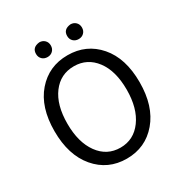

<svg xmlns="http://www.w3.org/2000/svg" viewBox="-208 -1059 1158 1223"><g transform="rotate(-30 371.0 -447.5)"><path d="M371 13Q233 13 145.5 -90Q58 -193 58 -369Q58 -545 145.5 -646Q233 -747 371 -747Q509 -747 596.5 -646Q684 -545 684 -369Q684 -193 596.5 -90Q509 13 371 13ZM371 -68Q469 -68 529 -150Q589 -232 589 -369Q589 -507 529 -586.5Q469 -666 371 -666Q272 -666 212.5 -586.5Q153 -507 153 -369Q153 -232 212.5 -150Q272 -68 371 -68ZM257 -800Q233 -800 217.5 -815Q202 -830 202 -854Q202 -902 257 -908Q280 -908 295.5 -893Q311 -878 311 -854Q311 -830 295.5 -815Q280 -800 257 -800ZM486 -800Q462 -800 446.5 -815Q431 -830 431 -854Q431 -902 486 -908Q509 -908 524.5 -893Q540 -878 540 -854Q540 -830 524.5 -815Q509 -800 486 -800Z"/></g></svg>

Font: Noto Sans CJK KR Regular (TTF)
Style: Regular
Weight: 400
Designer: Ryoko NISHIZUKA 西塚涼子 (kana & ideographs); Paul D. Hunt (Latin, Greek & Cyrillic); Wenlong ZHANG 张文龙 (bopomofo); Sandoll 
Foundry: Adobe Systems Incorporated
Version: Version 1.004;PS 1.004;hotconv 1.0.82;makeotf.lib2.5.63406